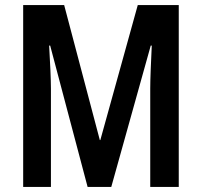

<svg xmlns="http://www.w3.org/2000/svg" viewBox="-20 -734 791 754"><path d="M324 0H417L572 -555H576C573 -492 570 -424 570 -387V0H682V-714H521L374 -184H372L232 -714H71V0H180V-386C180 -419 177 -489 173 -555H177Z"/></svg>

Font: Noto Sans Gujarati ExtraCondensed SemiBold
Style: Regular
Weight: 600
Width: 2
Designer: Jelle Bosma - Monotype Design Team, Universal Thirst
Foundry: Monotype Imaging Inc.
Version: Version 2.106